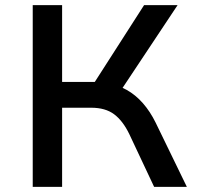

<svg xmlns="http://www.w3.org/2000/svg" viewBox="-20 -725 766 745"><path d="M107 0V-705H221V-407H357L333 -384L539 -705H669L443 -365L393 -402Q436 -396 471 -376.5Q506 -357 534.5 -324.5Q563 -292 584 -249L705 0H578L482 -204Q457 -256 423 -281.5Q389 -307 334 -307H221V0Z"/></svg>

Font: Nunito Sans 6pt SemiBold
Style: Regular
Weight: 600
Version: Version 3.101;gftools[0.9.27]